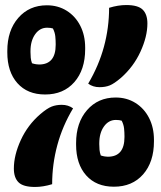

<svg xmlns="http://www.w3.org/2000/svg" viewBox="-20 -731 640 762"><path d="M330 -399Q372 -470 392.5 -545.5Q413 -621 413 -700Q449 -711 481 -711Q528 -711 546.5 -692.5Q565 -674 565 -638Q565 -586 537.5 -526Q510 -466 460 -422Q433 -399 415.5 -392Q398 -385 375 -385Q349 -385 330 -399ZM166 -710Q210 -710 244.5 -688.5Q279 -667 298.5 -629Q318 -591 318 -542V-536Q318 -454 275 -405Q232 -356 159 -356Q89 -356 49 -401Q9 -446 9 -523V-529Q9 -610 52.5 -660Q96 -710 166 -710ZM101 -524Q101 -513 102 -502Q103 -491 107 -480Q116 -477 123.5 -476Q131 -475 135 -475Q201 -475 201 -553V-557Q201 -571 199.5 -586.5Q198 -602 190 -618Q181 -621 167 -621Q138 -621 119.5 -595Q101 -569 101 -528ZM439 -344Q483 -344 517.5 -322.5Q552 -301 571.5 -263Q591 -225 591 -176V-170Q591 -88 548 -39Q505 10 432 10Q362 10 322 -35Q282 -80 282 -157V-163Q282 -244 325.5 -294Q369 -344 439 -344ZM270 -301Q228 -231 207.5 -155Q187 -79 187 0Q151 11 119 11Q72 11 53.5 -7.5Q35 -26 35 -62Q35 -115 62.5 -175Q90 -235 140 -278Q167 -301 185 -308Q203 -315 225 -315Q251 -315 270 -301ZM374 -158Q374 -147 375 -136Q376 -125 380 -114Q389 -111 396.5 -110Q404 -109 408 -109Q474 -109 474 -187V-191Q474 -205 472.5 -220.5Q471 -236 463 -252Q454 -255 440 -255Q411 -255 392.5 -229Q374 -203 374 -162Z"/></svg>

Font: Recursive Sn Csl St XBd
Style: Regular
Weight: 800
Version: Version 1.085;hotconv 1.1.0;makeotfexe 2.6.0; ttfautohint (v